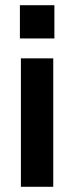

<svg xmlns="http://www.w3.org/2000/svg" viewBox="-20 -717 285 737"><path d="M60.2 0V-493H184.4V0ZM56.4 -569.4V-697H188.8V-569.4Z"/></svg>

Font: Hanken Grotesk
Style: Regular
Weight: 400
Designer: Alfredo Marco Pradil
Foundry: Hanken Design Co.
Version: Version 3.013